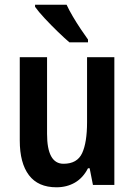

<svg xmlns="http://www.w3.org/2000/svg" viewBox="-20 -786 572 816"><path d="M466 -543V0H375L361 -71H354Q333 -30 298.5 -10Q264 10 220 10Q142 10 103 -41.5Q64 -93 64 -189V-543H180V-217Q180 -90 250 -90Q308 -90 329 -135Q350 -180 350 -267V-543ZM263 -766Q273 -744 289.5 -716Q306 -688 323.5 -662Q341 -636 354 -618V-606H275Q255 -623 226 -651Q197 -679 170 -708Q143 -737 129 -757V-766Z"/></svg>

Font: Noto Sans Condensed SemiBold
Style: Regular
Weight: 600
Width: 3
Designer: Monotype Design Team
Foundry: Monotype Imaging Inc.
Version: Version 2.013; ttfautohint (v1.8.4.7-5d5b)